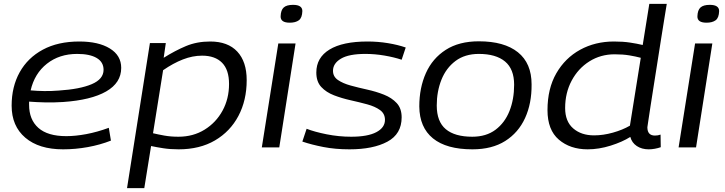

<svg xmlns="http://www.w3.org/2000/svg" viewBox="-20 -760 3737 990"><path d="M552 -35Q496 -13 432.5 -1.5Q369 10 305 10Q181 10 110.5 -50Q40 -110 40 -215Q40 -313 81.5 -387.5Q123 -462 201 -504Q279 -546 389 -546Q488 -546 546.5 -510Q605 -474 605 -410Q605 -333 527.5 -288.5Q450 -244 305 -234Q258 -231 213 -232Q168 -233 130 -236Q130 -228 130 -220Q130 -143 178 -100.5Q226 -58 322 -58Q369 -58 425 -68.5Q481 -79 541 -101ZM378 -482Q286 -482 222 -431.5Q158 -381 138 -294Q171 -291 208 -290.5Q245 -290 282 -293Q392 -300 453 -326Q514 -352 514 -400Q514 -440 478.5 -461Q443 -482 378 -482Z M635 210 753 -538H835L824 -462Q883 -499 939 -522.5Q995 -546 1064 -546Q1155 -546 1203.5 -494Q1252 -442 1252 -347Q1252 -243 1209.5 -162.5Q1167 -82 1088.5 -36Q1010 10 901 10Q858 10 822.5 4.5Q787 -1 759 -7L724 210ZM900 -55Q976 -55 1035 -91.5Q1094 -128 1127.5 -189.5Q1161 -251 1161 -327Q1161 -400 1125 -436.5Q1089 -473 1022 -473Q973 -473 923 -453.5Q873 -434 821 -398L769 -73Q794 -67 827 -61Q860 -55 900 -55Z M1491 -735Q1539 -735 1539 -703Q1538 -668 1521 -655.5Q1504 -643 1474 -643Q1426 -643 1427 -676Q1428 -708 1443 -721.5Q1458 -735 1491 -735ZM1330 0 1415 -536H1504L1420 0Z M1539 -30 1561 -96Q1602 -80 1664.5 -67.5Q1727 -55 1791 -55Q1876 -55 1920.5 -78.5Q1965 -102 1965 -142Q1965 -174 1939.5 -192.5Q1914 -211 1873.5 -222Q1833 -233 1788 -243Q1743 -253 1702.5 -268.5Q1662 -284 1636.5 -311.5Q1611 -339 1611 -386Q1611 -463 1679 -504.5Q1747 -546 1875 -546Q1929 -546 1980.5 -537.5Q2032 -529 2072 -515L2051 -452Q2012 -465 1962.5 -473.5Q1913 -482 1864 -482Q1779 -482 1738 -457.5Q1697 -433 1697 -395Q1697 -365 1722.5 -347.5Q1748 -330 1788 -319Q1828 -308 1873.5 -298Q1919 -288 1959.5 -272Q2000 -256 2025.5 -228.5Q2051 -201 2051 -155Q2051 -69 1977.5 -29.5Q1904 10 1782 10Q1709 10 1647.5 -2Q1586 -14 1539 -30Z M2416 10Q2282 10 2212.5 -46.5Q2143 -103 2142 -211Q2142 -307 2176 -383Q2210 -459 2278.5 -503Q2347 -547 2449 -547Q2580 -547 2650.5 -490.5Q2721 -434 2721 -325Q2722 -227 2687.5 -151.5Q2653 -76 2585 -33Q2517 10 2416 10ZM2415 -55Q2487 -55 2535 -91Q2583 -127 2607 -187.5Q2631 -248 2631 -323Q2631 -404 2584 -443Q2537 -482 2449 -482Q2377 -482 2328.5 -445.5Q2280 -409 2256 -348.5Q2232 -288 2232 -216Q2232 -133 2278.5 -94Q2325 -55 2415 -55Z M3325 10Q3289 10 3263.5 -7Q3238 -24 3230 -54Q3189 -28 3128.5 -9Q3068 10 3010 10Q2920 10 2861.5 -40Q2803 -90 2803 -192Q2803 -303 2848.5 -382Q2894 -461 2971.5 -503.5Q3049 -546 3146 -546Q3192 -546 3228.5 -540.5Q3265 -535 3294 -528L3328 -740H3418Q3413 -711 3405.5 -663.5Q3398 -616 3388.5 -557.5Q3379 -499 3369.5 -436.5Q3360 -374 3350.5 -316Q3341 -258 3334 -210.5Q3327 -163 3322.5 -134.5Q3318 -106 3318 -104Q3318 -61 3357 -61Q3373 -61 3386 -66L3387 -1Q3373 4 3356.5 7Q3340 10 3325 10ZM3043 -62Q3090 -62 3140 -76Q3190 -90 3228 -112L3284 -462Q3258 -469 3225 -474.5Q3192 -480 3149 -480Q3077 -480 3019 -443.5Q2961 -407 2927.5 -344Q2894 -281 2894 -203Q2894 -134 2935.5 -98Q2977 -62 3043 -62Z M3640 -735Q3688 -735 3688 -703Q3687 -668 3670 -655.5Q3653 -643 3623 -643Q3575 -643 3576 -676Q3577 -708 3592 -721.5Q3607 -735 3640 -735ZM3479 0 3564 -536H3653L3569 0Z"/></svg>

Font: Georama Extended
Style: Italic
Weight: 400
Width: 7
Italic angle: -9°
Designer: Jean-Baptiste Levee
Foundry: Production Type
Version: Version 1.000